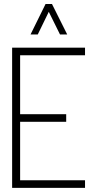

<svg xmlns="http://www.w3.org/2000/svg" viewBox="-20 -916 474 936"><path d="M128.9 -748 202.1 -896.5H233.4L307.6 -748H272.5L217.8 -858.4L164.1 -748ZM39.1 0V-683.6H394.5V-646.5H78.1V-359.4H302.7V-322.3H78.1V-37.1H394.5V0Z"/></svg>

Font: Post No Bills Colombo
Style: Light
Weight: 400
Designer: Kosala Senevirathne, Siva Puranthara, Lasantha Premarathna, Tharique Azeez
Foundry: Mooniak
Version: Version 1.220 ; ttfautohint (v1.5)